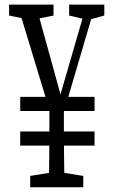

<svg xmlns="http://www.w3.org/2000/svg" viewBox="-20 -731 481 816"><path d="M241.7 -222.7H202.6L54.2 -711.4H131.8L243.2 -308.1H231L234.9 -322.3L347.7 -711.4H385.7ZM108.4 -646.5 18.6 -665V-711.4H207.5V-665L115.7 -646.5ZM212.4 0H230L334 16.6V64.9H108.4V16.6ZM189.9 -166V-308.1H251.5V-166Q251.5 -127.4 252 -90.8Q252.4 -54.2 252.9 -16.4Q253.4 21.5 254.4 64.9H187.5Q188.5 23.4 188.7 -14.6Q189 -52.7 189.5 -90.1Q189.9 -127.4 189.9 -166ZM351.6 -646.5 273.9 -665V-711.4H423.3V-665L356.4 -646.5ZM65.9 -112.3V-172.4H381.8V-112.3ZM65.9 -259.3V-319.3H381.8V-259.3Z"/></svg>

Font: Scarab Serif
Style: Regular
Weight: 400
Designer: John Roberts
Foundry: Scarab
Version: 1.0